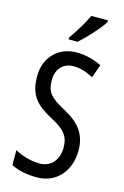

<svg xmlns="http://www.w3.org/2000/svg" viewBox="-141 -1005 695 1076"><g transform="rotate(15 206.5 -466.5)"><path d="M346 -934V-943H249C228 -898 198 -848 160 -794V-783H212C253 -819 321 -892 346 -934ZM375 -196C375 -288 331 -347 238 -396C155 -441 128 -467 128 -540C128 -601 165 -645 227 -645C263 -645 302 -634 342 -612L369 -689C332 -708 281 -724 225 -724C118 -725 41 -647 43 -536C43 -423 95 -378 180 -332C262 -289 290 -257 290 -188C290 -123 251 -69 184 -69C139 -69 83 -82 38 -108V-21C80 0 129 10 187 10C300 10 375 -75 375 -196Z"/></g></svg>

Font: Noto Sans Devanagari ExtraCondensed
Style: Regular
Weight: 400
Width: 2
Designer: Jelle Bosma - Monotype Design Team
Foundry: Monotype Imaging Inc.
Version: Version 2.004